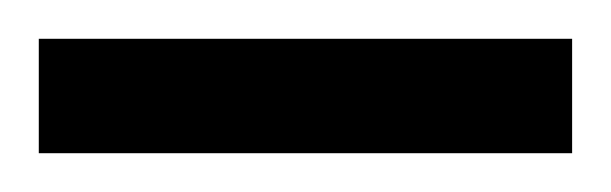

<svg xmlns="http://www.w3.org/2000/svg" viewBox="-34 -703 315 99"><path d="M-14 -683H261V-624H-14Z"/></svg>

Font: Cairo
Style: Regular
Weight: 400
Designer: Mohamed Gaber, the designers of Titillium
Foundry: Kief Type Foundry
Version: Version 2.009; ttfautohint (v1.5.33-1714) -l 8 -r 50 -G 200 